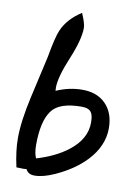

<svg xmlns="http://www.w3.org/2000/svg" viewBox="-96 -896 710 1005"><g transform="rotate(10 259.0 -394.0)"><path d="M113 21Q101 22 96 22Q96 22 59 21Q40 -64 40 -130Q40 -222 70 -354Q95 -465 120 -575Q140 -688 156 -723Q184 -788 257 -835Q280 -782 280 -759Q280 -697 235 -589.5Q190 -482 190 -426Q190 -418 191 -409Q260 -439 329 -439Q409 -439 454.5 -391.5Q500 -344 500 -264Q500 -170 425 -90Q364 -25 264 20Q204 47 159 47Q125 47 113 21ZM140 -113Q140 -69 152 -43Q253 -73 318 -124Q403 -190 403 -277Q403 -316 392 -331Q379 -351 341 -351Q223 -351 183 -297Q140 -240 140 -113Z"/></g></svg>

Font: Wortlaut AH
Style: SemiBold
Weight: 600
Designer: Andreas Höfeld
Foundry: Fontgrube AH
Version: Version 2.59